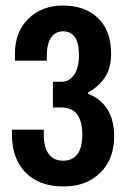

<svg xmlns="http://www.w3.org/2000/svg" viewBox="-20 -662 459 693"><path d="M381 -469Q381 -416 359 -383Q337 -350 298 -328V-323Q341 -308 366.5 -269Q392 -230 392 -170Q392 -87 341.5 -38Q291 11 210 11Q121 11 72 -39.5Q23 -90 23 -178V-194H138V-176Q138 -130 156 -106Q174 -82 208 -82Q241 -82 259 -105Q277 -128 277 -175Q277 -274 202 -274H171V-367H203Q230 -367 247.5 -392Q265 -417 265 -464Q265 -507 250 -528Q235 -549 208 -549Q180 -549 164.5 -526.5Q149 -504 149 -461V-443H34V-469Q34 -547 82.5 -594.5Q131 -642 207 -642Q287 -642 334 -596.5Q381 -551 381 -469Z"/></svg>

Font: Pragati Narrow
Style: Bold
Weight: 700
Designer: Hector Gatti, Marcela Romero, Pablo Cosgaya and Nicolas Silva
Foundry: Omnibus-Type
Version: Version 1.010; ttfautohint (v1.3)